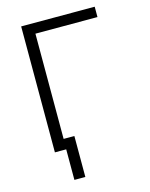

<svg xmlns="http://www.w3.org/2000/svg" viewBox="-132 -810 837 1071"><g transform="rotate(-15 287.0 -275.0)"><path d="M521.3 -727.3V-667.6H163V-60H225.1V176.5H161.9V0H96.6V-727.3Z"/></g></svg>

Font: DeltaSans Light
Style: Regular
Weight: 300
Designer: Rasmus Andersson
Foundry: rsms
Version: Version 3.012